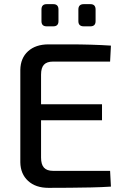

<svg xmlns="http://www.w3.org/2000/svg" viewBox="-20 -905 603 926"><path d="M214 -691Q264 -691 316 -691Q368 -691 418.5 -689.5Q469 -688 515 -685L511 -608H236Q206 -608 192 -593Q178 -578 178 -545V-145Q178 -112 192 -96.5Q206 -81 236 -81H511L515 -5Q469 -2 418.5 -1Q368 0 316 0.5Q264 1 214 1Q152 1 115.5 -32.5Q79 -66 78 -122V-568Q79 -625 115.5 -658Q152 -691 214 -691ZM96 -402H472V-325H96ZM416 -885Q441 -885 441 -859V-803Q441 -778 416 -778H384Q358 -778 358 -803V-859Q358 -885 384 -885ZM237 -885Q262 -885 262 -859V-803Q262 -778 237 -778H205Q180 -778 180 -803V-859Q180 -885 205 -885Z"/></svg>

Font: Exo 2 Medium
Style: Regular
Weight: 500
Designer: Natanael Gama
Foundry: Natanael Gama
Version: Version 2.010